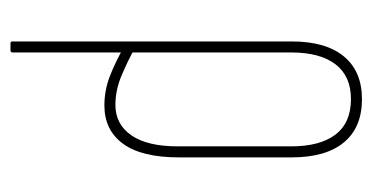

<svg xmlns="http://www.w3.org/2000/svg" viewBox="-192 -333 710 366"><g transform="rotate(90 163.0 -150.0)"><path d="M62 185Q59 185 59 181V-351Q59 -416 87.5 -450.5Q116 -485 169 -485Q223 -485 251.5 -450.5Q280 -416 280 -351V-136Q280 -65 254 -29.5Q228 6 181 6Q152 6 125 -4.5Q98 -15 70 -31V-53Q97 -38 124.5 -26.5Q152 -15 180 -15Q217 -15 238 -45.5Q259 -76 259 -134V-350Q259 -405 236.5 -434.5Q214 -464 169 -464Q125 -464 102.5 -434.5Q80 -405 80 -350V181Q80 185 76 185Z"/></g></svg>

Font: Sofia Sans Extra Condensed Thin
Style: Regular
Weight: 250
Version: Version 4.100